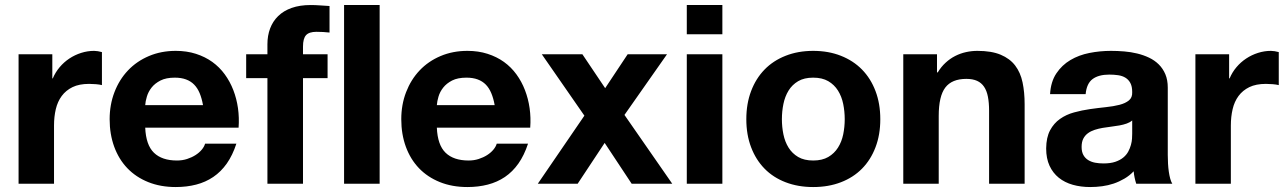

<svg xmlns="http://www.w3.org/2000/svg" viewBox="-20 -734 5130 767"><path d="M189 -517.1V-420.9H190.9Q201.2 -445.3 218.3 -465.6Q235.4 -485.8 257.1 -500.2Q278.8 -514.6 304.2 -522.7Q329.6 -530.8 356 -530.8Q362.8 -530.8 370.8 -529.5Q378.9 -528.3 387.2 -525.9V-394Q377.4 -396.5 363 -397.7Q348.6 -398.9 335.9 -398.9Q296.4 -398.9 269.8 -386Q243.2 -373 226.6 -350.6Q210 -328.1 202.9 -297.9Q195.8 -267.6 195.8 -232.9V0H54.2V-517.1Z M560.1 -224.1Q563 -154.8 595 -123.8Q627 -92.8 687 -92.8Q708.5 -92.8 727.3 -98.9Q746.1 -105 761 -114.5Q775.9 -124 785.9 -136Q795.9 -147.9 799.3 -160.2H924.3Q909.2 -113.8 886 -80.8Q862.8 -47.9 832 -27.1Q801.3 -6.3 763.7 3.4Q726.1 13.2 682.1 13.2Q621.1 13.2 572 -6.6Q522.9 -26.4 488.8 -62Q454.6 -97.7 436.3 -147.7Q418 -197.8 418 -257.8Q418 -315.9 437.3 -366Q456.5 -416 491.2 -452.6Q525.9 -489.3 574.7 -510Q623.5 -530.8 682.1 -530.8Q726.1 -530.8 762.7 -519Q799.3 -507.3 828.1 -486.6Q856.9 -465.8 877.9 -437Q898.9 -408.2 912.1 -374Q925.3 -339.8 930.7 -301.8Q936 -263.7 933.1 -224.1ZM791 -314Q786.1 -341.3 777.6 -361.8Q769 -382.3 755.6 -396Q742.2 -409.7 723.1 -416.7Q704.1 -423.8 678.2 -423.8Q643.6 -423.8 621.1 -412.4Q598.6 -400.9 585.4 -384Q572.3 -367.2 566.7 -348.1Q561 -329.1 560.1 -314Z M963.4 -421.9V-517.1H1048.3V-557.1Q1048.3 -591.8 1059.1 -620.4Q1069.8 -648.9 1091.3 -669.9Q1112.8 -690.9 1145.3 -702.4Q1177.7 -713.9 1221.2 -713.9Q1240.2 -713.9 1259.3 -712.4Q1278.3 -710.9 1296.4 -710V-604Q1271 -606.9 1244.1 -606.9Q1214.8 -606.9 1202.6 -593.5Q1190.4 -580.1 1190.4 -547.9V-517.1H1288.6V-421.9H1190.4V0H1048.3V-421.9Z M1496.6 -713.9V0H1354.5V-713.9Z M1725.1 -224.1Q1728 -154.8 1760 -123.8Q1792 -92.8 1852.1 -92.8Q1873.5 -92.8 1892.3 -98.9Q1911.1 -105 1926 -114.5Q1940.9 -124 1950.9 -136Q1960.9 -147.9 1964.4 -160.2H2089.4Q2074.2 -113.8 2051 -80.8Q2027.8 -47.9 1997.1 -27.1Q1966.3 -6.3 1928.7 3.4Q1891.1 13.2 1847.2 13.2Q1786.1 13.2 1737.1 -6.6Q1688 -26.4 1653.8 -62Q1619.6 -97.7 1601.3 -147.7Q1583 -197.8 1583 -257.8Q1583 -315.9 1602.3 -366Q1621.6 -416 1656.2 -452.6Q1690.9 -489.3 1739.7 -510Q1788.6 -530.8 1847.2 -530.8Q1891.1 -530.8 1927.7 -519Q1964.4 -507.3 1993.2 -486.6Q2022 -465.8 2043 -437Q2064 -408.2 2077.1 -374Q2090.3 -339.8 2095.7 -301.8Q2101.1 -263.7 2098.1 -224.1ZM1956.1 -314Q1951.2 -341.3 1942.6 -361.8Q1934.1 -382.3 1920.7 -396Q1907.2 -409.7 1888.2 -416.7Q1869.1 -423.8 1843.3 -423.8Q1808.6 -423.8 1786.1 -412.4Q1763.7 -400.9 1750.5 -384Q1737.3 -367.2 1731.7 -348.1Q1726.1 -329.1 1725.1 -314Z M2144.5 -517.1H2306.6L2397.5 -381.8L2487.3 -517.1H2644.5L2474.6 -274.9L2665.5 0H2503.4L2395.5 -163.1L2287.6 0H2128.4L2314.5 -272Z M2865.7 -517.1V0H2723.6V-517.1ZM2723.6 -597.2V-713.9H2865.7V-597.2Z M2961.4 -257.8Q2961.4 -319.8 2980.5 -370.1Q2999.5 -420.4 3034.2 -456.1Q3068.8 -491.7 3118.4 -511.2Q3168 -530.8 3228.5 -530.8Q3289.6 -530.8 3339.1 -511.2Q3388.7 -491.7 3423.6 -456.1Q3458.5 -420.4 3477.5 -370.1Q3496.6 -319.8 3496.6 -257.8Q3496.6 -195.8 3477.5 -145.8Q3458.5 -95.7 3423.6 -60.3Q3388.7 -24.9 3339.1 -5.9Q3289.6 13.2 3228.5 13.2Q3168 13.2 3118.4 -5.9Q3068.8 -24.9 3034.2 -60.3Q2999.5 -95.7 2980.5 -145.8Q2961.4 -195.8 2961.4 -257.8ZM3103.5 -257.8Q3103.5 -226.6 3109.6 -197Q3115.7 -167.5 3130.1 -144.3Q3144.5 -121.1 3168.5 -106.9Q3192.4 -92.8 3228.5 -92.8Q3264.6 -92.8 3288.8 -106.9Q3313 -121.1 3327.6 -144.3Q3342.3 -167.5 3348.4 -197Q3354.5 -226.6 3354.5 -257.8Q3354.5 -289.1 3348.4 -318.8Q3342.3 -348.6 3327.6 -372.1Q3313 -395.5 3288.8 -409.7Q3264.6 -423.8 3228.5 -423.8Q3192.4 -423.8 3168.5 -409.7Q3144.5 -395.5 3130.1 -372.1Q3115.7 -348.6 3109.6 -318.8Q3103.5 -289.1 3103.5 -257.8Z M3723.1 -517.1V-444.8H3726.1Q3739.7 -467.3 3757.6 -483.6Q3775.4 -500 3796.1 -510.5Q3816.9 -521 3839.4 -525.9Q3861.8 -530.8 3884.3 -530.8Q3940.9 -530.8 3977.5 -515.4Q4014.2 -500 4035.4 -472.2Q4056.6 -444.3 4064.9 -405Q4073.2 -365.7 4073.2 -317.9V0H3931.2V-292Q3931.2 -323.7 3926.5 -347.7Q3921.9 -371.6 3911.1 -387.5Q3900.4 -403.3 3883.1 -411.1Q3865.7 -418.9 3840.3 -418.9Q3782.7 -418.9 3756.3 -384.3Q3730 -349.6 3730 -271V0H3588.4V-517.1Z M4502.9 -252.9Q4494.1 -245.1 4481 -240.5Q4467.8 -235.8 4451.9 -232.9Q4436 -230 4418.9 -228Q4401.9 -226.1 4384.8 -223.1Q4368.2 -220.2 4353 -215.3Q4337.9 -210.4 4326.2 -201.9Q4314.5 -193.4 4307.6 -180.2Q4300.8 -167 4300.8 -147Q4300.8 -127.4 4307.9 -114.7Q4314.9 -102.1 4327.1 -94.5Q4339.4 -86.9 4355 -84Q4370.6 -81.1 4388.2 -81.1Q4416 -81.1 4435.3 -87.6Q4454.6 -94.2 4467.3 -104.7Q4480 -115.2 4487.1 -128.4Q4494.1 -141.6 4497.8 -155Q4501.5 -168.5 4502.2 -180.2Q4502.9 -191.9 4502.9 -200.2ZM4174.8 -357.9Q4177.7 -407.7 4200 -440.9Q4222.2 -474.1 4256.1 -494.1Q4290 -514.2 4332.3 -522.5Q4374.5 -530.8 4418 -530.8Q4443.8 -530.8 4470.7 -528.6Q4497.6 -526.4 4522.7 -520.3Q4547.9 -514.2 4570.1 -503.7Q4592.3 -493.2 4608.9 -476.8Q4625.5 -460.4 4635.3 -437.5Q4645 -414.6 4645 -383.8V-115.2Q4645 -97.7 4646 -80.3Q4647 -63 4649.2 -47.9Q4651.4 -32.7 4654.8 -20.3Q4658.2 -7.8 4663.1 0H4519Q4515.1 -12.2 4512.5 -24.7Q4509.8 -37.1 4508.8 -49.8Q4492.2 -32.2 4471.7 -20.3Q4451.2 -8.3 4429 -0.7Q4406.7 6.8 4382.8 10Q4358.9 13.2 4335 13.2Q4297.9 13.2 4265.6 4.2Q4233.4 -4.9 4209.7 -23.9Q4186 -43 4172.6 -72Q4159.2 -101.1 4159.2 -141.1Q4159.7 -185.1 4174.8 -213.4Q4189.9 -241.7 4214.6 -259Q4239.3 -276.4 4270.5 -284.9Q4301.8 -293.5 4334 -298.1Q4366.2 -302.7 4397.2 -305.9Q4428.2 -309.1 4451.9 -315.2Q4475.6 -321.3 4489.7 -332.8Q4503.9 -344.2 4502.9 -366.2Q4502.9 -388.7 4495.6 -402.3Q4488.3 -416 4475.8 -423.6Q4463.4 -431.2 4446.5 -433.6Q4429.7 -436 4411.1 -436Q4368.7 -436 4344.7 -418.2Q4320.8 -400.4 4316.9 -357.9Z M4890.1 -517.1V-420.9H4892.1Q4902.3 -445.3 4919.4 -465.6Q4936.5 -485.8 4958.3 -500.2Q4980 -514.6 5005.4 -522.7Q5030.8 -530.8 5057.1 -530.8Q5064 -530.8 5072 -529.5Q5080.1 -528.3 5088.4 -525.9V-394Q5078.6 -396.5 5064.2 -397.7Q5049.8 -398.9 5037.1 -398.9Q4997.6 -398.9 4970.9 -386Q4944.3 -373 4927.7 -350.6Q4911.1 -328.1 4904.1 -297.9Q4897 -267.6 4897 -232.9V0H4755.4V-517.1Z"/></svg>

Font: XB Khoramshahr
Style: Bold
Weight: 700
Designer: Behnam
Foundry: Irmug
Version: Version 8.005 2009